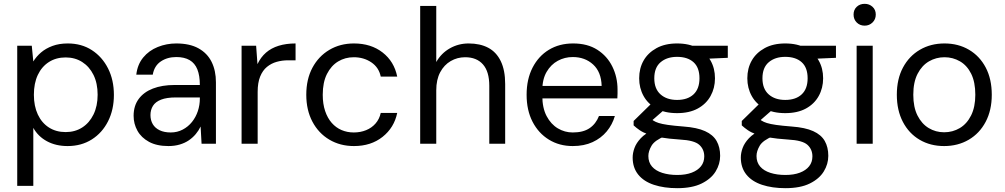

<svg xmlns="http://www.w3.org/2000/svg" viewBox="-20 -751 5251 1003"><path d="M70 220V-512H146L154 -430Q170 -456 194.5 -477Q219 -498 254 -511Q289 -524 334 -524Q406 -524 460 -489Q514 -454 544.5 -393.5Q575 -333 575 -255Q575 -178 544.5 -117.5Q514 -57 459.5 -22.5Q405 12 333 12Q272 12 225.5 -13Q179 -38 154 -83V220ZM323 -61Q372 -61 409.5 -85Q447 -109 468.5 -153Q490 -197 490 -256Q490 -316 468.5 -359.5Q447 -403 409.5 -427Q372 -451 323 -451Q273 -451 235.5 -427Q198 -403 177.5 -359.5Q157 -316 157 -256Q157 -197 177.5 -153Q198 -109 235.5 -85Q273 -61 323 -61Z M860 12Q799 12 758.5 -10Q718 -32 698 -68Q678 -104 678 -146Q678 -198 704.5 -234Q731 -270 779 -288.5Q827 -307 892 -307H1024Q1024 -356 1011 -388.5Q998 -421 970.5 -437Q943 -453 901 -453Q854 -453 820 -430Q786 -407 778 -361H692Q698 -414 728 -450.5Q758 -487 804 -505.5Q850 -524 901 -524Q971 -524 1017 -498.5Q1063 -473 1085.5 -427.5Q1108 -382 1108 -321V0H1033L1028 -90Q1018 -69 1002.5 -50.5Q987 -32 966.5 -18Q946 -4 919 4Q892 12 860 12ZM872 -59Q906 -59 934.5 -74Q963 -89 983 -114Q1003 -139 1013.5 -170.5Q1024 -202 1024 -236V-242H899Q851 -242 821.5 -230.5Q792 -219 779 -198Q766 -177 766 -150Q766 -123 778 -102.5Q790 -82 814 -70.5Q838 -59 872 -59Z M1242 0V-512H1318L1325 -416Q1342 -452 1369.5 -476Q1397 -500 1436 -512Q1475 -524 1524 -524V-436H1485Q1454 -436 1425.5 -428Q1397 -420 1374.5 -401.5Q1352 -383 1339 -351Q1326 -319 1326 -271V0Z M1829 12Q1757 12 1700.5 -21.5Q1644 -55 1612 -115.5Q1580 -176 1580 -256Q1580 -337 1612 -397Q1644 -457 1700.5 -490.5Q1757 -524 1829 -524Q1918 -524 1978.5 -477Q2039 -430 2055 -351H1969Q1959 -399 1919.5 -425.5Q1880 -452 1828 -452Q1783 -452 1746.5 -430Q1710 -408 1688 -364.5Q1666 -321 1666 -256Q1666 -208 1678.5 -171Q1691 -134 1713 -109Q1735 -84 1764.5 -71.5Q1794 -59 1828 -59Q1863 -59 1892.5 -71Q1922 -83 1942 -106Q1962 -129 1969 -161H2055Q2039 -84 1978.5 -36Q1918 12 1829 12Z M2175 0V-720H2259V-427Q2285 -473 2330 -498.5Q2375 -524 2428 -524Q2488 -524 2530.5 -501.5Q2573 -479 2596 -431.5Q2619 -384 2619 -312V0H2536V-303Q2536 -377 2503 -414.5Q2470 -452 2410 -452Q2369 -452 2334.5 -432Q2300 -412 2279.5 -373.5Q2259 -335 2259 -279V0Z M2972 12Q2902 12 2847.5 -21.5Q2793 -55 2762 -115Q2731 -175 2731 -256Q2731 -337 2762 -397.5Q2793 -458 2847.5 -491Q2902 -524 2974 -524Q3049 -524 3100.5 -491Q3152 -458 3179 -403Q3206 -348 3206 -283Q3206 -273 3206 -262Q3206 -251 3205 -237H2794V-302H3123Q3121 -375 3078.5 -414Q3036 -453 2972 -453Q2930 -453 2894 -433.5Q2858 -414 2835.5 -375.5Q2813 -337 2813 -279V-251Q2813 -187 2835.5 -144.5Q2858 -102 2894 -80.5Q2930 -59 2972 -59Q3027 -59 3060 -81.5Q3093 -104 3109 -145H3192Q3179 -100 3149.5 -64.5Q3120 -29 3075.5 -8.5Q3031 12 2972 12Z M3518 232Q3449 232 3396 214.5Q3343 197 3314 161Q3285 125 3285 72Q3285 48 3294.5 22Q3304 -4 3327.5 -29Q3351 -54 3394 -74L3454 -40Q3400 -18 3383.5 10.5Q3367 39 3367 64Q3367 97 3386 119Q3405 141 3439.5 152Q3474 163 3518 163Q3562 163 3593.5 151Q3625 139 3642 117.5Q3659 96 3659 66Q3659 29 3633 5.5Q3607 -18 3532 -22Q3472 -26 3431.5 -33Q3391 -40 3365 -49.5Q3339 -59 3321.5 -71Q3304 -83 3290 -96V-119L3388 -215L3463 -189L3360 -99L3373 -135Q3384 -127 3394 -120.5Q3404 -114 3421 -108.5Q3438 -103 3469 -98.5Q3500 -94 3551 -90Q3621 -85 3663 -66Q3705 -47 3723.5 -14.5Q3742 18 3742 63Q3742 106 3718.5 144.5Q3695 183 3645.5 207.5Q3596 232 3518 232ZM3517 -160Q3453 -160 3409 -184Q3365 -208 3342 -249.5Q3319 -291 3319 -342Q3319 -394 3342 -434.5Q3365 -475 3409.5 -499.5Q3454 -524 3517 -524Q3581 -524 3625 -499.5Q3669 -475 3692 -434.5Q3715 -394 3715 -342Q3715 -291 3692 -249.5Q3669 -208 3625 -184Q3581 -160 3517 -160ZM3517 -229Q3572 -229 3603 -258Q3634 -287 3634 -342Q3634 -398 3603 -426Q3572 -454 3517 -454Q3464 -454 3431 -426Q3398 -398 3398 -342Q3398 -287 3430.5 -258Q3463 -229 3517 -229ZM3601 -441 3576 -512H3782V-449Z M4083 232Q4014 232 3961 214.5Q3908 197 3879 161Q3850 125 3850 72Q3850 48 3859.5 22Q3869 -4 3892.5 -29Q3916 -54 3959 -74L4019 -40Q3965 -18 3948.5 10.5Q3932 39 3932 64Q3932 97 3951 119Q3970 141 4004.5 152Q4039 163 4083 163Q4127 163 4158.5 151Q4190 139 4207 117.5Q4224 96 4224 66Q4224 29 4198 5.5Q4172 -18 4097 -22Q4037 -26 3996.5 -33Q3956 -40 3930 -49.5Q3904 -59 3886.5 -71Q3869 -83 3855 -96V-119L3953 -215L4028 -189L3925 -99L3938 -135Q3949 -127 3959 -120.5Q3969 -114 3986 -108.5Q4003 -103 4034 -98.5Q4065 -94 4116 -90Q4186 -85 4228 -66Q4270 -47 4288.5 -14.5Q4307 18 4307 63Q4307 106 4283.5 144.5Q4260 183 4210.5 207.5Q4161 232 4083 232ZM4082 -160Q4018 -160 3974 -184Q3930 -208 3907 -249.5Q3884 -291 3884 -342Q3884 -394 3907 -434.5Q3930 -475 3974.5 -499.5Q4019 -524 4082 -524Q4146 -524 4190 -499.5Q4234 -475 4257 -434.5Q4280 -394 4280 -342Q4280 -291 4257 -249.5Q4234 -208 4190 -184Q4146 -160 4082 -160ZM4082 -229Q4137 -229 4168 -258Q4199 -287 4199 -342Q4199 -398 4168 -426Q4137 -454 4082 -454Q4029 -454 3996 -426Q3963 -398 3963 -342Q3963 -287 3995.5 -258Q4028 -229 4082 -229ZM4166 -441 4141 -512H4347V-449Z M4455 0V-512H4539V0ZM4497 -617Q4472 -617 4455.5 -633.5Q4439 -650 4439 -675Q4439 -700 4455.5 -715.5Q4472 -731 4497 -731Q4521 -731 4538 -715.5Q4555 -700 4555 -675Q4555 -650 4538 -633.5Q4521 -617 4497 -617Z M4912 12Q4840 12 4784 -21Q4728 -54 4696.5 -114.5Q4665 -175 4665 -256Q4665 -338 4697 -398Q4729 -458 4785.5 -491Q4842 -524 4914 -524Q4986 -524 5042 -491Q5098 -458 5129.5 -398Q5161 -338 5161 -256Q5161 -175 5129 -114.5Q5097 -54 5040.5 -21Q4984 12 4912 12ZM4912 -60Q4957 -60 4994 -82Q5031 -104 5053 -148Q5075 -192 5075 -256Q5075 -322 5053.5 -365.5Q5032 -409 4995 -430.5Q4958 -452 4914 -452Q4870 -452 4833 -430.5Q4796 -409 4773.5 -365.5Q4751 -322 4751 -256Q4751 -191 4773 -147.5Q4795 -104 4831.5 -82Q4868 -60 4912 -60Z"/></svg>

Font: DM Sans 12pt
Style: Regular
Weight: 400
Version: Version 4.004;gftools[0.9.30]